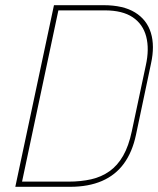

<svg xmlns="http://www.w3.org/2000/svg" viewBox="-20 -720 609 740"><path d="M379 -700H188L39 0H250Q321 0 373 -22.5Q425 -45 457.5 -89.5Q490 -134 504 -200L562 -475Q577 -543 561.5 -593.5Q546 -644 500.5 -672Q455 -700 379 -700ZM244 -20H65L205 -680H384Q452 -680 491.5 -653.5Q531 -627 543.5 -579Q556 -531 542 -468L488 -214Q476 -157 454.5 -119.5Q433 -82 402 -60Q371 -38 331.5 -29Q292 -20 244 -20Z"/></svg>

Font: Advent Pro Thin
Style: Italic
Weight: 250
Italic angle: -12°
Version: Version 3.000